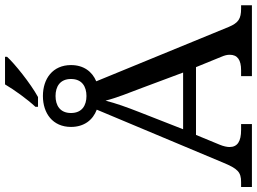

<svg xmlns="http://www.w3.org/2000/svg" viewBox="-146 -852 998 745"><g transform="rotate(-90 352.5 -479.0)"><path d="M311 -840V-830H349C402 -859 480 -922 505 -950V-958H398C377 -922 340 -871 311 -840ZM0 0H244V-42H221C177 -42 155 -56 155 -87C155 -96 158 -111 164 -125L202 -217H465L505 -119C511 -105 513 -96 513 -86C513 -56 493 -42 453 -42H430V0H705V-42H692C653 -42 637 -52 621 -90L410 -604C448 -620 473 -653 473 -702C473 -773 420 -811 353 -811C286 -811 233 -773 233 -702C233 -651 260 -617 300 -602L95 -113C71 -55 58 -42 19 -42H0ZM353 -642C317 -642 287 -659 287 -702C287 -745 317 -762 353 -762C389 -762 419 -745 419 -702C419 -659 389 -642 353 -642ZM224 -267 289 -433C311 -489 324 -526 335 -568C346 -524 365 -478 385 -425L444 -267Z"/></g></svg>

Font: Noto Serif
Style: Regular
Weight: 400
Designer: Monotype Design Team
Foundry: Monotype Imaging Inc.
Version: Version 2.015